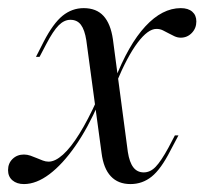

<svg xmlns="http://www.w3.org/2000/svg" viewBox="-41 -446 508 477"><path d="M283.1 11.3Q252.4 11.3 234.3 -8.1Q216.1 -27.4 211.3 -66.1L173.4 -346Q169.4 -371.8 160.1 -384.3Q150.8 -396.8 133.9 -396.8Q118.5 -396.8 104.8 -383.1Q91.1 -369.4 73.4 -335.5L57.3 -304.8H48.4L67.7 -342.7Q91.1 -387.9 114.5 -406.9Q137.9 -425.8 166.9 -425.8Q198.4 -425.8 216.1 -406.5Q233.9 -387.1 239.5 -348.4L276.6 -68.5Q280.6 -42.7 290.3 -30.2Q300 -17.7 316.1 -17.7Q332.3 -17.7 345.6 -31.5Q358.9 -45.2 377.4 -79L393.5 -109.7H402.4L382.3 -71.8Q358.9 -25.8 335.9 -7.3Q312.9 11.3 283.1 11.3ZM18.5 11.3Q0.8 11.3 -10.1 2Q-21 -7.3 -21 -23.4Q-21 -40.3 -9.7 -51.2Q1.6 -62.1 18.5 -62.1Q26.6 -62.1 34.7 -59.3Q42.7 -56.5 50.4 -53.2Q58.1 -50 65.3 -47.2Q72.6 -44.4 79.8 -44.4Q96 -44.4 115.3 -61.7Q134.7 -79 156 -113.3Q177.4 -147.6 200 -197.6L204 -189.5Q177.4 -128.2 146 -83.1Q114.5 -37.9 81.9 -13.3Q49.2 11.3 18.5 11.3ZM247.6 -239.5 243.5 -246Q278.2 -335.5 320.2 -380.6Q362.1 -425.8 408.1 -425.8Q426.6 -425.8 436.7 -416.9Q446.8 -408.1 446.8 -392.7Q446.8 -375.8 435.5 -364.1Q424.2 -352.4 408.1 -352.4Q400 -352.4 392.3 -356Q384.7 -359.7 377.8 -363.3Q371 -366.9 363.7 -370.6Q356.5 -374.2 347.6 -374.2Q326.6 -374.2 300.8 -339.9Q275 -305.6 247.6 -239.5Z"/></svg>

Font: Playfair 144pt Light
Style: Italic
Weight: 300
Italic angle: -15.6°
Designer: Claus Eggers Sørensen
Foundry: Claus Eggers Sørensen
Version: Version 2.001;gftools[0.9.30]